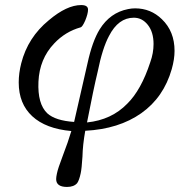

<svg xmlns="http://www.w3.org/2000/svg" viewBox="-20 -500 739 759"><path d="M659 -227Q627 -115 538.5 -52.5Q450 10 317 17Q307 73 306 119Q303 167 299 185Q293 213 285 224Q272 239 245 239Q202 239 202 208Q202 200 205 186Q209 166 227 119Q250 59 262 18Q161 9 107.5 -40.5Q54 -90 54 -174Q54 -211 64 -250Q90 -352 173 -420Q244 -480 301 -480Q328 -480 328 -462Q328 -446 317 -419Q306 -394 299 -392Q238 -375 194 -328Q136 -267 132 -177Q128 -89 167 -52Q199 -23 273 -18L326 -250Q345 -337 374 -384Q415 -450 486 -464Q500 -467 514 -467Q576 -467 620 -424Q670 -376 670 -299Q670 -266 659 -227ZM574 -254Q587 -290 587 -326Q587 -373 564.5 -401.5Q542 -430 509 -430Q448 -430 411 -358Q385 -310 366 -216Q350 -150 324 -16Q421 -26 483 -90Q538 -144 574 -254Z"/></svg>

Font: GFS Didot
Style: Italic
Weight: 400
Italic angle: -12°
Designer: Takis Katsoulidis and George D. Matthiopoulos
Foundry: George Matthiopoulos and Takis Katsoulidis
Version: Version 1.0